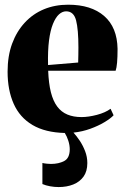

<svg xmlns="http://www.w3.org/2000/svg" viewBox="-20 -540 519 797"><path d="M223.5 236.5Q205.5 236.5 187.8 233.2Q170 230 156 224V136.5Q164 138.5 174.5 139.5Q185 140.5 191.5 140.5Q224 140.5 246.8 128.2Q269.5 116 269.5 79.5Q269.5 63 263.8 44.8Q258 26.5 249 12Q167.5 10 114.8 -21.2Q62 -52.5 36.8 -109.2Q11.5 -166 11.5 -242.5Q11.5 -307.5 30.2 -358.5Q49 -409.5 82.8 -446Q116.5 -482.5 162.2 -501.5Q208 -520.5 263 -520.5Q358.5 -520.5 412.5 -473.5Q466.5 -426.5 468 -337Q468 -303 466 -280.2Q464 -257.5 460 -246.5H180Q182 -194 191.2 -157.2Q200.5 -120.5 217.5 -97.8Q234.5 -75 259.8 -64.5Q285 -54 318.5 -54Q347 -54 382.2 -63.2Q417.5 -72.5 439 -88.5L451.5 -61.5Q439 -48 413.5 -32.8Q388 -17.5 355 -5.5Q322 6.5 285 10.5Q297.5 24 310.8 43.8Q324 63.5 333.2 87.2Q342.5 111 342.5 137Q342.5 171 326.8 193Q311 215 284 225.8Q257 236.5 223.5 236.5ZM179.5 -270 304.5 -280.5Q305 -296.5 305.2 -312Q305.5 -327.5 305.5 -343Q305.5 -418 295.8 -455.5Q286 -493 254.5 -493Q239 -493 225 -480.5Q211 -468 200 -441.2Q189 -414.5 183.5 -372.2Q178 -330 179.5 -270Z"/></svg>

Font: Merriweather 144pt ExtraBold
Style: Regular
Weight: 800
Version: Version 2.100